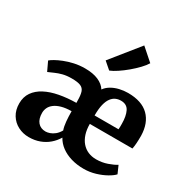

<svg xmlns="http://www.w3.org/2000/svg" viewBox="-196 -1076 1251 1268"><g transform="rotate(30 429.0 -442.0)"><path d="M187 11Q142.5 11 104.8 -8.5Q67 -28 44.5 -64.5Q22 -101 22 -151.5Q22 -201 46.8 -236.8Q71.5 -272.5 115.8 -295.8Q160 -319 219.2 -330.2Q278.5 -341.5 347.5 -342.5L347 -358Q347 -400.5 339.2 -424.2Q331.5 -448 308.8 -457.5Q286 -467 241 -467Q202.5 -467 173.5 -459.5Q144.5 -452 121.5 -441.5Q98.5 -431 78 -422.5L45.5 -491.5Q55 -500 77 -512.8Q99 -525.5 131 -538.2Q163 -551 202.2 -559.8Q241.5 -568.5 284.5 -568.5Q345 -568.5 385.8 -550.8Q426.5 -533 446 -501.5Q461.5 -524 488 -539.5Q514.5 -555 546.5 -562.5Q578.5 -570 611 -570Q716 -570 770 -516.8Q824 -463.5 826 -367.5Q826 -334 824.2 -309.5Q822.5 -285 818.5 -266.5H493.5Q493.5 -223 504.5 -189.2Q515.5 -155.5 535.8 -132Q556 -108.5 584 -96.5Q612 -84.5 646 -84.5Q690 -84.5 730 -98.5Q770 -112.5 793 -127.5L818.5 -69.5Q803.5 -52.5 770.5 -33.8Q737.5 -15 694.5 -2Q651.5 11 606 11Q554 11 510 -2Q466 -15 433.2 -39.2Q400.5 -63.5 382 -97.5Q362.5 -65 334.2 -40.8Q306 -16.5 269 -2.8Q232 11 187 11ZM493 -330.5H675.5Q676.5 -338.5 676.5 -351.2Q676.5 -364 676.5 -372.5Q676.5 -431 658.8 -466.8Q641 -502.5 596 -502.5Q575 -502.5 556.8 -494.5Q538.5 -486.5 524 -467.2Q509.5 -448 501.2 -414.8Q493 -381.5 493 -330.5ZM264.5 -76.5Q278.5 -76.5 296.2 -82.5Q314 -88.5 331.5 -102.5Q349 -116.5 363 -141Q354 -166.5 350.8 -202.8Q347.5 -239 347.5 -279Q303.5 -278.5 272.5 -269.8Q241.5 -261 221.8 -246.2Q202 -231.5 193 -212.5Q184 -193.5 184 -172.5Q184 -126.5 205.5 -101.5Q227 -76.5 264.5 -76.5ZM427.5 -636 374.5 -682 546 -895 639 -813Q626.5 -791.5 600.8 -764.5Q575 -737.5 543.8 -711.2Q512.5 -685 482 -664.8Q451.5 -644.5 429.5 -636Z"/></g></svg>

Font: Merriweather Light 18pt ExtraBold
Style: Regular
Weight: 800
Version: Version 2.100